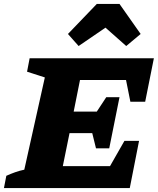

<svg xmlns="http://www.w3.org/2000/svg" viewBox="-55 -952 799 972"><path d="M-35 0 -23 -62Q-1 -72 21.5 -80Q44 -88 68 -93L172 -560L82 -589L95 -657H724L680 -437H605L583 -547H350L318 -387H435L483 -460H550L498 -201H431L412 -278H297L263 -111H502L575 -239H649L602 0ZM550 -932 657 -780 584 -719 479 -812 343 -719 289 -780 435 -932Z"/></svg>

Font: Piazzolla SC ExtraBold
Style: Italic
Weight: 800
Italic angle: -11.3°
Designer: Juan Pablo del Peral
Foundry: Huerta Tipografica
Version: Version 1.330